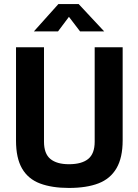

<svg xmlns="http://www.w3.org/2000/svg" viewBox="-20 -916 681 947"><path d="M320 11Q236 11 177.5 -11Q119 -33 89 -84.5Q59 -136 59 -222V-683H197V-217Q197 -158 228.5 -132Q260 -106 320 -106Q383 -106 415 -132Q447 -158 447 -217V-683H585V-224Q585 -138 554.5 -86Q524 -34 465.5 -11.5Q407 11 320 11ZM147 -761 268 -896H368L494 -761H375L320 -833L266 -761Z"/></svg>

Font: Cairo Play
Style: Bold
Weight: 700
Version: Version 3.119